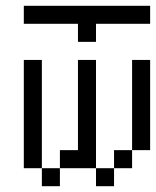

<svg xmlns="http://www.w3.org/2000/svg" viewBox="-20 -645 540 665"><path d="M500 -562.5V-625H62.5V-562.5H250V-500H312.5V-562.5ZM125 -62.5V0H187.5V-62.5ZM125 -62.5Q125 -62.5 125 -437.5H62.5Q62.5 -437.5 62.5 -62.5ZM187.5 -62.5H312.5V0H375V-62.5H312.5Q312.5 -62.5 312.5 -437.5H250V-125H187.5ZM375 -62.5H437.5V-125H375ZM437.5 -125H500V-437.5H437.5Z"/></svg>

Font: Unifont
Style: Regular
Weight: 500
Version: Version 15.1.04